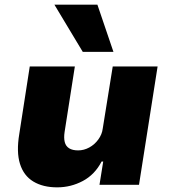

<svg xmlns="http://www.w3.org/2000/svg" viewBox="-20 -795 729 826"><path d="M226 11Q165 11 123.5 -14Q82 -39 66 -90Q50 -141 63 -219L108 -509H302L258 -228Q254 -202 258.5 -184Q263 -166 277.5 -157Q292 -148 316 -148Q341 -148 364 -160.5Q387 -173 403 -195Q419 -217 422 -242L465 -509H658L578 0H408L424 -100H417Q388 -44 336.5 -16.5Q285 11 226 11ZM336 -572 214 -775H399L468 -572Z"/></svg>

Font: Nunito Sans 6pt Black
Style: Italic
Weight: 900
Italic angle: -9°
Version: Version 3.101;gftools[0.9.27]